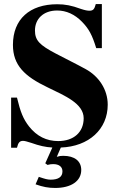

<svg xmlns="http://www.w3.org/2000/svg" viewBox="-20 -712 596 950"><path d="M204 96 215 104C226 101 234 100 243 100C272 100 289 113 289 136C289 163 269 177 231 177C215 177 202 173 178 165L172 163L156 200C193 213 219 218 253 218C332 218 382 184 382 129C382 85 349 59 293 59C281 59 273 60 261 64L281 18C420 13 513 -73 513 -194C513 -270 468 -335 404 -370C353 -398 305 -421 256 -447C176 -489 153 -512 153 -561C153 -618 194 -660 263 -660C308 -660 350 -641 386 -604C420 -569 436 -539 456 -474H484V-692H454C447 -665 440 -659 422 -659C413 -659 401 -661 380 -668C334 -685 302 -691 263 -691C127 -691 44 -617 44 -490C44 -389 102 -334 215 -280C258 -259 303 -239 337 -215C371 -191 394 -163 394 -127C394 -58 345 -14 268 -14C210 -14 162 -38 124 -86C95 -123 81 -158 64 -229H35V19H64C70 -7 78 -15 94 -15C102 -15 113 -12 135 -5C174 9 205 16 239 18Z"/></svg>

Font: STIXGeneral
Style: Bold
Weight: 700
Designer: MicroPress Inc., with final additions and corrections provided by Coen Hoffman, Elsevier (retired)
Version: Version 1.1.0